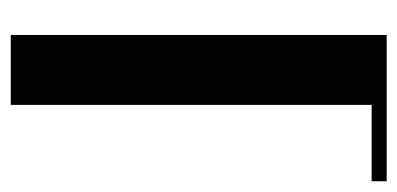

<svg xmlns="http://www.w3.org/2000/svg" viewBox="-211 -528 739 357"><g transform="rotate(90 158.5 -349.5)"><path d="M45 -699H317V-671H175V0H45Z"/></g></svg>

Font: Moniqa Black Heading
Style: Regular
Weight: 900
Designer: Rajesh Rajput
Foundry: Rajesh Rajput
Version: Version 1.000